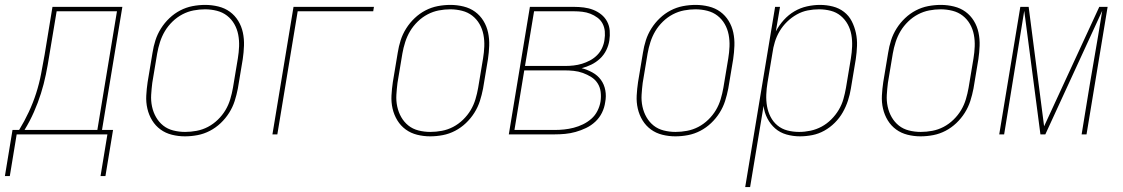

<svg xmlns="http://www.w3.org/2000/svg" viewBox="-59 -548 4579 783"><path d="M-39 170 -8 -18H19Q41 -54 58.5 -91.5Q76 -129 88.5 -168Q101 -207 108.5 -246.5Q116 -286 123 -325L155 -520H440L357 -18H402L371 170H351L379 0H9L-19 170ZM41 -18H338L418 -502H172L142 -322Q136 -283 128 -244Q120 -205 108 -167Q96 -129 79.5 -91.5Q63 -54 41 -18Z M695 8Q668 8 642 1.5Q616 -5 595.5 -20Q575 -35 561.5 -57Q548 -79 542 -105Q536 -131 537.5 -158.5Q539 -186 543 -213L563 -333Q567 -359 575 -384Q583 -409 597.5 -432Q612 -455 632 -474Q652 -493 676 -505.5Q700 -518 726 -523Q752 -528 778 -528Q805 -528 831.5 -521.5Q858 -515 878.5 -500Q899 -485 912.5 -463Q926 -441 931.5 -415Q937 -389 936 -361.5Q935 -334 931 -307L911 -187Q906 -161 898 -136Q890 -111 875.5 -88Q861 -65 841 -46Q821 -27 797 -14.5Q773 -2 747 3Q721 8 695 8ZM696 -10Q719 -10 743 -14.5Q767 -19 789 -30.5Q811 -42 829.5 -60Q848 -78 860.5 -99Q873 -120 880 -143.5Q887 -167 891 -190L911 -310Q915 -334 916 -358.5Q917 -383 912.5 -406.5Q908 -430 896.5 -450Q885 -470 867 -484Q849 -498 825.5 -504Q802 -510 777 -510Q754 -510 730.5 -505.5Q707 -501 685 -489.5Q663 -478 644.5 -460Q626 -442 613.5 -421Q601 -400 593.5 -376.5Q586 -353 582 -330L562 -210Q559 -186 557.5 -161.5Q556 -137 561 -113.5Q566 -90 577.5 -70Q589 -50 606.5 -36Q624 -22 647.5 -16Q671 -10 696 -10Z M1052 0 1138 -520H1466L1463 -502H1155L1072 0Z M1695 8Q1668 8 1642 1.5Q1616 -5 1595.5 -20Q1575 -35 1561.5 -57Q1548 -79 1542 -105Q1536 -131 1537.5 -158.5Q1539 -186 1543 -213L1563 -333Q1567 -359 1575 -384Q1583 -409 1597.5 -432Q1612 -455 1632 -474Q1652 -493 1676 -505.5Q1700 -518 1726 -523Q1752 -528 1778 -528Q1805 -528 1831.5 -521.5Q1858 -515 1878.5 -500Q1899 -485 1912.5 -463Q1926 -441 1931.5 -415Q1937 -389 1936 -361.5Q1935 -334 1931 -307L1911 -187Q1906 -161 1898 -136Q1890 -111 1875.5 -88Q1861 -65 1841 -46Q1821 -27 1797 -14.5Q1773 -2 1747 3Q1721 8 1695 8ZM1696 -10Q1719 -10 1743 -14.5Q1767 -19 1789 -30.5Q1811 -42 1829.5 -60Q1848 -78 1860.5 -99Q1873 -120 1880 -143.5Q1887 -167 1891 -190L1911 -310Q1915 -334 1916 -358.5Q1917 -383 1912.5 -406.5Q1908 -430 1896.5 -450Q1885 -470 1867 -484Q1849 -498 1825.5 -504Q1802 -510 1777 -510Q1754 -510 1730.5 -505.5Q1707 -501 1685 -489.5Q1663 -478 1644.5 -460Q1626 -442 1613.5 -421Q1601 -400 1593.5 -376.5Q1586 -353 1582 -330L1562 -210Q1559 -186 1557.5 -161.5Q1556 -137 1561 -113.5Q1566 -90 1577.5 -70Q1589 -50 1606.5 -36Q1624 -22 1647.5 -16Q1671 -10 1696 -10Z M2016 0 2102 -520H2282Q2302 -520 2322 -517.5Q2342 -515 2360 -508Q2378 -501 2393 -489Q2408 -477 2417 -460Q2426 -443 2427.5 -423Q2429 -403 2426 -383Q2423 -363 2413.5 -343.5Q2404 -324 2388 -309Q2372 -294 2352.5 -284.5Q2333 -275 2313 -270Q2336 -264 2357 -252.5Q2378 -241 2391.5 -222.5Q2405 -204 2409.5 -180Q2414 -156 2409 -131Q2406 -109 2396 -88.5Q2386 -68 2369 -52Q2352 -36 2331 -26Q2310 -16 2288.5 -10Q2267 -4 2245.5 -2Q2224 0 2203 0ZM2082 -279H2246Q2263 -279 2280.5 -281Q2298 -283 2314.5 -288Q2331 -293 2347 -301.5Q2363 -310 2376 -323Q2389 -336 2396.5 -352.5Q2404 -369 2406 -385Q2409 -403 2407.5 -420Q2406 -437 2398.5 -451.5Q2391 -466 2377.5 -476Q2364 -486 2348.5 -492Q2333 -498 2316 -500Q2299 -502 2282 -502H2119ZM2039 -18H2203Q2222 -18 2241.5 -20Q2261 -22 2280.5 -27Q2300 -32 2318.5 -41Q2337 -50 2352.5 -63.5Q2368 -77 2377.5 -96Q2387 -115 2390 -134Q2393 -154 2390.5 -173.5Q2388 -193 2378 -208.5Q2368 -224 2352 -234Q2336 -244 2318 -250.5Q2300 -257 2281 -259Q2262 -261 2242 -261H2079Z M2695 8Q2668 8 2642 1.5Q2616 -5 2595.5 -20Q2575 -35 2561.5 -57Q2548 -79 2542 -105Q2536 -131 2537.5 -158.5Q2539 -186 2543 -213L2563 -333Q2567 -359 2575 -384Q2583 -409 2597.5 -432Q2612 -455 2632 -474Q2652 -493 2676 -505.5Q2700 -518 2726 -523Q2752 -528 2778 -528Q2805 -528 2831.5 -521.5Q2858 -515 2878.5 -500Q2899 -485 2912.5 -463Q2926 -441 2931.5 -415Q2937 -389 2936 -361.5Q2935 -334 2931 -307L2911 -187Q2906 -161 2898 -136Q2890 -111 2875.5 -88Q2861 -65 2841 -46Q2821 -27 2797 -14.5Q2773 -2 2747 3Q2721 8 2695 8ZM2696 -10Q2719 -10 2743 -14.5Q2767 -19 2789 -30.5Q2811 -42 2829.5 -60Q2848 -78 2860.5 -99Q2873 -120 2880 -143.5Q2887 -167 2891 -190L2911 -310Q2915 -334 2916 -358.5Q2917 -383 2912.5 -406.5Q2908 -430 2896.5 -450Q2885 -470 2867 -484Q2849 -498 2825.5 -504Q2802 -510 2777 -510Q2754 -510 2730.5 -505.5Q2707 -501 2685 -489.5Q2663 -478 2644.5 -460Q2626 -442 2613.5 -421Q2601 -400 2593.5 -376.5Q2586 -353 2582 -330L2562 -210Q2559 -186 2557.5 -161.5Q2556 -137 2561 -113.5Q2566 -90 2577.5 -70Q2589 -50 2606.5 -36Q2624 -22 2647.5 -16Q2671 -10 2696 -10Z M2980 215 3102 -520H3122L3105 -420Q3118 -445 3137.5 -466.5Q3157 -488 3181 -502Q3205 -516 3232 -522Q3259 -528 3285 -528Q3312 -528 3337.5 -521.5Q3363 -515 3383 -499.5Q3403 -484 3414.5 -461.5Q3426 -439 3431.5 -413.5Q3437 -388 3436 -361Q3435 -334 3431 -307L3411 -187Q3407 -162 3399 -137.5Q3391 -113 3378 -90Q3365 -67 3345.5 -47.5Q3326 -28 3302.5 -15Q3279 -2 3253.5 3Q3228 8 3203 8Q3175 8 3148.5 0.5Q3122 -7 3102.5 -24Q3083 -41 3070.5 -65Q3058 -89 3055 -116L3000 215ZM3200 -10Q3223 -10 3246.5 -15Q3270 -20 3291.5 -31.5Q3313 -43 3331 -61Q3349 -79 3361.5 -100Q3374 -121 3380.5 -144Q3387 -167 3391 -190L3411 -310Q3415 -334 3416 -358.5Q3417 -383 3413 -406Q3409 -429 3398 -449Q3387 -469 3369.5 -483.5Q3352 -498 3329 -504Q3306 -510 3281 -510Q3258 -510 3235 -505.5Q3212 -501 3190.5 -489Q3169 -477 3151 -459.5Q3133 -442 3120.5 -421Q3108 -400 3101 -377Q3094 -354 3091 -331L3071 -211Q3067 -187 3066 -162.5Q3065 -138 3069 -115Q3073 -92 3083.5 -71.5Q3094 -51 3111.5 -36.5Q3129 -22 3152 -16Q3175 -10 3200 -10Z M3695 8Q3668 8 3642 1.5Q3616 -5 3595.5 -20Q3575 -35 3561.5 -57Q3548 -79 3542 -105Q3536 -131 3537.5 -158.5Q3539 -186 3543 -213L3563 -333Q3567 -359 3575 -384Q3583 -409 3597.5 -432Q3612 -455 3632 -474Q3652 -493 3676 -505.5Q3700 -518 3726 -523Q3752 -528 3778 -528Q3805 -528 3831.5 -521.5Q3858 -515 3878.5 -500Q3899 -485 3912.5 -463Q3926 -441 3931.5 -415Q3937 -389 3936 -361.5Q3935 -334 3931 -307L3911 -187Q3906 -161 3898 -136Q3890 -111 3875.5 -88Q3861 -65 3841 -46Q3821 -27 3797 -14.5Q3773 -2 3747 3Q3721 8 3695 8ZM3696 -10Q3719 -10 3743 -14.5Q3767 -19 3789 -30.5Q3811 -42 3829.5 -60Q3848 -78 3860.5 -99Q3873 -120 3880 -143.5Q3887 -167 3891 -190L3911 -310Q3915 -334 3916 -358.5Q3917 -383 3912.5 -406.5Q3908 -430 3896.5 -450Q3885 -470 3867 -484Q3849 -498 3825.5 -504Q3802 -510 3777 -510Q3754 -510 3730.5 -505.5Q3707 -501 3685 -489.5Q3663 -478 3644.5 -460Q3626 -442 3613.5 -421Q3601 -400 3593.5 -376.5Q3586 -353 3582 -330L3562 -210Q3559 -186 3557.5 -161.5Q3556 -137 3561 -113.5Q3566 -90 3577.5 -70Q3589 -50 3606.5 -36Q3624 -22 3647.5 -16Q3671 -10 3696 -10Z M4016 0 4102 -520H4136L4199 -33L4424 -520H4458L4372 0H4352L4369 -104Q4385 -204 4402.5 -304Q4420 -404 4436 -504L4204 0H4184L4118 -504Q4102 -404 4085.5 -304Q4069 -204 4053 -104L4036 0Z"/></svg>

Font: Iosevka Thin Oblique
Style: Regular
Weight: 100
Italic angle: -9°
Monospace: yes
Designer: Belleve Invis
Foundry: Belleve Invis
Version: Version 32.5.0; ttfautohint (v1.8.4)